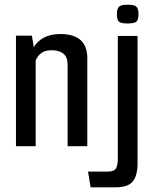

<svg xmlns="http://www.w3.org/2000/svg" viewBox="-20 -623 654 818"><path d="M48 -471H116L124 -422Q139 -448 167.5 -463Q196 -478 237 -478Q352 -478 352 -375V0H268V-347Q268 -380 250 -394.5Q232 -409 200 -409Q172 -409 156 -397Q140 -385 132 -365V0H48ZM524 -523Q495 -523 486.5 -531Q478 -539 478 -562Q478 -585 486.5 -594Q495 -603 524 -603Q553 -603 561.5 -594Q570 -585 570 -562Q570 -539 561.5 -531Q553 -523 524 -523ZM366 175 355 108H439Q465 108 473.5 95.5Q482 83 482 52V-470H566V74Q566 124 546 149.5Q526 175 473 175Z"/></svg>

Font: Smooch Sans SemiBold
Style: Bold
Weight: 600
Designer: Robert E. Leuschke
Foundry: Robert E. Leuschke
Version: Version 1.010; ttfautohint (v1.8.3)